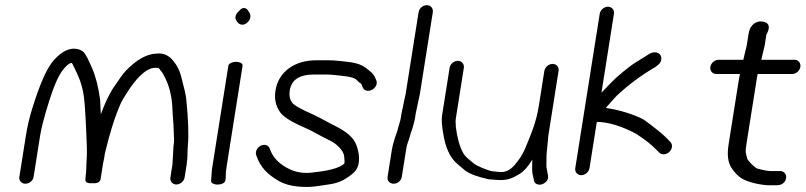

<svg xmlns="http://www.w3.org/2000/svg" viewBox="-20 -714 3113 742"><path d="M383.4 -107.8 383.4 -108.2 385.6 -122.1C404 -199.9 424.8 -265.6 447.4 -316.3C450.5 -323.3 459.5 -338.7 473.8 -360.5C500.3 -401.2 540.3 -452 580.3 -452C593.9 -452 594 -452 599.9 -442.2L600.7 -441L601.7 -440C604.9 -437.1 608 -432.9 610.8 -427.1L611 -426.7L611.2 -426.3C633.7 -387.6 645.1 -341.4 646.7 -287.2C647.5 -258.9 650.7 -242.3 651.2 -211.9C651.6 -180.5 654.6 -174 650.5 -148.5L650.4 -147.9L647 -88.1C646.9 -82.8 646.5 -78.9 646 -75.5L638.5 -28.5C636.1 -13.5 646.6 -1 661.7 -1C676.7 -1 691.1 -13.5 693.5 -28.5L701 -75.5C706.1 -108.2 703.9 -128.2 705.9 -151.3C709.9 -192.3 707.7 -252.6 699.6 -332.9C698.2 -346.8 691.7 -374.7 679.9 -419.4C673.9 -442.1 664.5 -461 649.5 -479C634 -498.5 613.5 -509.6 587.1 -507C548 -506.6 506.6 -482.9 466.1 -440.4C456.1 -430.1 440.5 -408.1 415.5 -370.7C398.9 -343.9 384.2 -312.2 369.7 -272.1C368.7 -295.3 367.5 -321.6 366.9 -329.2L366.9 -329.5L366.8 -329.8C360.2 -378.1 349.9 -418.4 335.8 -450.8C322 -482.4 312.7 -501.4 304.8 -510.6C296.3 -520.5 283 -525.2 267.3 -526L267 -526H266.6C236.7 -526 208.7 -506.5 182.2 -474.4L182 -474.1L181.7 -473.8C156.9 -441.6 132.2 -383 105.1 -296.3C94.1 -261.2 85.8 -226.3 80.3 -191.5L54.8 -30.1C52.5 -15.8 63.1 -4 78.1 -4C93.2 -4 107.5 -15.8 109.8 -30L135.2 -190.8C139.7 -219.4 151.3 -263.9 170 -323.6C188.5 -383 206.8 -423.1 222.2 -442.5C239.9 -465.9 251.6 -470.8 255.4 -470.5C258 -470.4 258.3 -469.8 258.4 -469.7C259.6 -467.9 267.8 -451.7 280.1 -425C292.6 -397.7 300.8 -368.6 304.6 -337.4C308.5 -306 312.1 -243 315.5 -149.3C316.2 -127.6 316 -109.7 314.8 -96C312.9 -73 314 -53.8 311.4 -37.5L311.3 -36.7L311.3 -36C311.2 -31.1 310.8 -26.6 310.1 -22.5C307 -2.9 332 -6 336.8 -6C341.7 -6 365.7 -2.9 368.8 -22.5L377.8 -79.5C378.9 -86.5 380.8 -96 383.4 -107.8Z M862.5 -460 800.7 -70C799.3 -61.3 798.3 -52.4 797.7 -43.2L795.8 -13.5L795.8 -13C797.3 -3.1 814.1 0.3 827 -1C838.7 -2.4 852.1 -8.4 851.7 -20.8L852.4 -31.3L852.4 -31.9C852 -40 853 -52.9 855.7 -70L917.5 -460C918.8 -468.2 907.4 -475 892.3 -475C877.3 -475 863.8 -468.2 862.5 -460ZM902.1 -669.7C890.2 -659.6 885.4 -644.4 894.8 -632.3C902.4 -619.2 919.3 -611.8 935.7 -626.8C952.1 -640.9 949.5 -659.8 941 -669.2C934.2 -683.7 918.2 -691.1 902.1 -669.7Z M1059.6 -284.9C1070.2 -265.7 1100.2 -245.5 1156.3 -221.2C1190.4 -206.6 1215.1 -189.9 1257.3 -169.7C1280.3 -158.6 1308.1 -132.1 1310.1 -110.1C1311.3 -96.9 1311.7 -88.3 1311.5 -85.8C1311.3 -84.8 1311.2 -84 1310.6 -81.8C1296.3 -68.4 1262.9 -55.6 1200.3 -48.9L1199.8 -48.8L1199.3 -48.8C1164.4 -42.9 1133.8 -45.7 1106.3 -56.9C1060.5 -77 1034.5 -104.4 1022.6 -139.1C1017.3 -154.9 1000.3 -157.2 987.7 -151C975.3 -144.9 965 -129.5 970.3 -113.9C986.2 -67.3 1012.7 -41.1 1056.7 -14.8C1077.5 -3.1 1102.7 4.1 1129.9 6.7C1186 12 1207.5 4.4 1256.6 -2.1C1280.2 -5.6 1302 -13.9 1321.2 -27C1345 -43.1 1361.7 -55.3 1366.4 -85C1370.7 -112.3 1362 -146.5 1351.8 -165.3C1337.9 -190.9 1306.1 -211.4 1282.5 -223.7C1256.4 -235.8 1222.2 -256.5 1191.5 -270.8C1138.4 -293.4 1112 -311.2 1109.3 -317.1L1108.9 -318L1108.3 -318.7C1099.7 -330.8 1096.7 -345.5 1099.7 -364.5C1105.8 -403.4 1134.7 -426 1192.5 -426H1242.2C1248.6 -426 1254.9 -425.7 1261.3 -425.1C1299.1 -421.4 1344.6 -418.6 1356.9 -406.1C1364 -398.9 1369.7 -393.9 1376.2 -390.1C1376.2 -389.9 1376.9 -388.9 1377.6 -386.7L1381.2 -377.7C1386.8 -361.1 1405.5 -360.4 1417.7 -366.9C1429.2 -373 1441 -388.4 1434.1 -403.9L1429.7 -413.9C1422.2 -431.5 1411 -437.4 1401.7 -445.3C1376.2 -469.3 1341.5 -473.7 1297.6 -477.9L1275.9 -479.9C1268.2 -480.7 1259.8 -481 1250.9 -481H1201.2C1118.9 -481 1056.1 -436.9 1044.7 -364.5C1039.9 -334.4 1044.4 -308.4 1059.6 -284.9Z M1532.8 -30.5 1550.2 -140.3C1553.5 -161.2 1559 -167.3 1567.3 -198.5L1573.1 -215.9L1573.2 -216.2C1576.2 -227.8 1581.2 -241.1 1583.5 -256L1586.7 -275.9L1602.5 -350.1L1652.6 -666.5C1655 -682.1 1644.4 -694 1629.4 -694C1614.4 -694 1600 -682.1 1597.6 -666.5L1547.6 -350.7L1532 -277.5L1528.7 -257C1527 -246.1 1522.7 -235.6 1519.3 -222.5L1514.6 -204.9C1507.7 -187.1 1497.8 -156.3 1494.3 -134.6L1477.8 -30.5C1475.5 -15.5 1486.7 -4 1501.6 -4C1517.4 -4 1530.6 -16.6 1532.8 -30.5Z M2083.6 -439.5 2062.1 -303.5C2052.4 -242.3 2032.5 -195.2 2008.6 -138.3C1999.7 -117.3 1987.4 -97.4 1966.4 -73.4C1947.9 -54.3 1930.5 -47.3 1910.2 -49.4C1900.4 -50.4 1892 -51.3 1884.8 -51.9C1866.9 -53.6 1820.5 -73.8 1810.5 -82.7C1800.5 -91.6 1792.5 -98.3 1785.9 -103.4C1771.5 -115.3 1759.3 -138.8 1750.4 -175.2C1741.5 -211.9 1739 -239.8 1741.8 -257.5L1772.5 -451.5C1774.9 -466.5 1764.4 -479 1749.4 -479C1734.3 -479 1719.9 -466.5 1717.5 -451.5L1688.4 -267.7C1685.8 -251.4 1687.6 -228.5 1692.9 -197.9C1700.9 -145.1 1718.3 -105.6 1746.6 -81.3C1752.5 -76.2 1762.6 -67.5 1777.3 -55.2C1796.4 -41.1 1826.9 -30.3 1868.8 -21.2L1869.9 -21L1871 -20.9C1880 -20.3 1890.6 -19.5 1902.9 -18.6C1941.7 -15.6 1962.2 -26.3 1988.3 -42C2006.8 -54.1 2021.2 -70.7 2037.2 -97.2C2037.4 -79.5 2035.2 -63.2 2037.5 -44.8L2037.6 -44.3L2043.3 -18.2C2044.3 -4.2 2058.8 1.6 2071 -0.9C2084 -3.6 2101.4 -16.4 2097.9 -34.6L2093 -61.6L2092.8 -62.1C2091.9 -65.2 2091.5 -69.3 2091.7 -74.4C2092.3 -86.8 2091.2 -114.9 2092.9 -125.8L2093 -126.1L2099.5 -192.6L2138.8 -440.9C2141.1 -455.2 2130.5 -467 2115.5 -467C2100.4 -467 2086 -454.5 2083.6 -439.5Z M2203.2 -64.5C2200.8 -49.5 2211.3 -37 2226.4 -37C2241.4 -37 2255.8 -49.5 2258.2 -64.5L2286.2 -241.1C2286.2 -241.1 2287.6 -241.8 2289.5 -242.9C2331.4 -241.9 2382.3 -226.9 2438.4 -197C2476.5 -172.1 2499.2 -153 2510.6 -141.1L2528.1 -123.9C2540.4 -112.3 2558.5 -118.2 2568.3 -128.5C2577.7 -138.5 2581.1 -155.3 2570 -166L2553.7 -182.9C2538.6 -197.7 2511.2 -219.9 2469.6 -250.6C2435.8 -270.2 2368 -291.3 2321.2 -296.7C2334.7 -313.2 2359.4 -339.6 2363 -343.6C2409.7 -387.6 2460.4 -424.6 2512.2 -454.6L2512.5 -454.9L2523.2 -463.2C2539 -475.8 2538.2 -493.9 2530.6 -503.4C2523.4 -512.3 2505.5 -516.3 2487.7 -504.8L2475.2 -496.8C2466.9 -491.6 2454.7 -484 2438.6 -474.1C2410.7 -457 2364 -417.7 2345.9 -398.8C2337.2 -389.8 2321.8 -374.5 2304.4 -355.8L2352.6 -660.5C2355 -675.5 2344.5 -688 2329.5 -688C2314.4 -688 2300 -675.5 2297.6 -660.5Z M2994.9 -53H2956.4C2947.9 -53 2930.7 -56 2906.9 -62.5C2898.6 -64.4 2870 -92.4 2867.7 -101.3C2862.2 -122.8 2859.4 -123.7 2865 -159.4L2905.1 -412.5C2906.1 -418.8 2907.1 -424 2908.1 -428H3041.3C3056.3 -428 3070.8 -440.5 3073.1 -455.5C3075.5 -470.5 3065 -483 3050 -483H2922.1L2935.1 -538.1L2941.8 -580.5C2941.8 -580.5 2970.7 -624.9 2926.6 -630.8C2901.5 -634.2 2884 -617.9 2877.2 -599.5C2875.1 -593.8 2873.6 -587.5 2872.5 -580.5L2865.9 -538.9L2852.6 -483H2757C2742 -483 2727.5 -470.5 2725.1 -455.5C2722.8 -440.5 2733.2 -428 2748.3 -428H2839.5L2835 -404.1L2795.9 -157.2C2789.7 -118.3 2792.2 -87.7 2806.7 -65.5C2819.9 -45.4 2834.5 -30.6 2851.8 -21.4C2877.5 -7.9 2924.7 2 2954.9 2H2980.9C2991 2 3003.2 -0.5 3011.6 -10.8C3015.1 -15.2 3017.2 -20.4 3018 -25.5C3020.4 -40.5 3009.9 -53 2994.9 -53Z"/></svg>

Font: MewTooHand
Style: BdIta
Weight: 400
Designer: Mew Too, Robert Jablonski
Version: Version 0.77